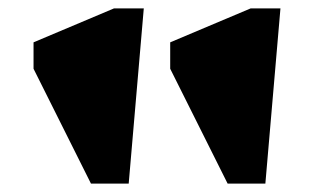

<svg xmlns="http://www.w3.org/2000/svg" viewBox="-20 -806 749 458"><path d="M197 -368 60 -642V-705L252 -786H323L287 -368ZM523 -368 386 -642V-705L578 -786H649L613 -368Z"/></svg>

Font: Inknut Antiqua ExtraBold
Style: Regular
Weight: 800
Designer: Claus Eggers Sørensen
Foundry: Claus Eggers Sørensen
Version: Version 1.003; ttfautohint (v1.8.2) -l 8 -r 50 -G 200 -x 14 